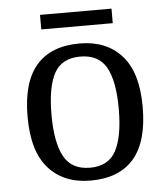

<svg xmlns="http://www.w3.org/2000/svg" viewBox="-50 -721 678 776"><g transform="rotate(-5 288.5 -332.5)"><path d="M287 10Q179 10 117 -59Q55 -128 55 -269Q55 -409 114.5 -477.5Q174 -546 290 -546Q398 -546 460 -477.5Q522 -409 522 -269Q522 -128 462.5 -59Q403 10 287 10ZM289 -42Q364 -42 394.5 -99.5Q425 -157 425 -269Q425 -381 394 -437Q363 -493 288 -493Q213 -493 182.5 -437Q152 -381 152 -269Q152 -157 183 -99.5Q214 -42 289 -42ZM141 -616V-675H431V-616Z"/></g></svg>

Font: Noto Serif Old Uyghur
Style: Regular
Weight: 400
Designer: Lewis McGuffie
Foundry: Google LLC
Version: Version 1.003; ttfautohint (v1.8.4.7-5d5b)